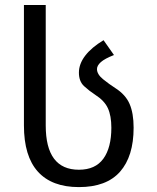

<svg xmlns="http://www.w3.org/2000/svg" viewBox="-20 -763 642 783"><path d="M301.8 0Q191.4 0 134.5 -63Q77.6 -126 77.6 -251.5V-742.7H166.5V-251.5Q166.5 -70.8 301.8 -70.8Q368.7 -70.8 401.4 -115.7Q434.1 -160.6 434.1 -242.2Q434.1 -291 419.9 -321.8Q405.8 -352.5 368.2 -376.5Q344.2 -392.1 323 -411.6Q301.8 -431.2 301.8 -466.8Q301.8 -502.4 327.6 -536.1Q353.5 -569.8 402.3 -599.1L444.8 -538.6Q407.2 -523.9 391.4 -509.8Q375.5 -495.6 375.5 -481.4Q375.5 -460 400.6 -439.7Q425.8 -419.4 450.2 -403.8Q492.2 -377 508.5 -339.1Q524.9 -301.3 524.9 -242.2Q524.9 -125.5 469.5 -62.7Q414.1 0 301.8 0Z"/></svg>

Font: Vazir Code Hack
Style: Code-Hack
Weight: 400
Foundry: DejaVu fonts team - Redesigned by Saber Rastikerdar
Version: Version 1.1.2